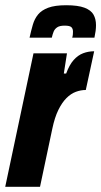

<svg xmlns="http://www.w3.org/2000/svg" viewBox="-39 -714 387 734"><path d="M-19 0 89 -510H217L205 -433H214Q226 -466 242.5 -484.5Q259 -503 279 -510.5Q299 -518 321 -518L289 -370Q270 -370 251 -363Q232 -356 215 -339Q198 -322 184 -293.5Q170 -265 161 -222L114 0ZM74 -570Q80 -597 86.5 -619.5Q93 -642 106.5 -658.5Q120 -675 145.5 -684.5Q171 -694 214 -694Q259 -694 284 -684.5Q309 -675 318.5 -658Q328 -641 328 -618Q328 -607 326.5 -595.5Q325 -584 322 -570H237Q239 -576 239.5 -582Q240 -588 240 -593Q240 -604 234 -610Q228 -616 208 -616Q189 -616 179.5 -609.5Q170 -603 166 -593Q162 -583 159 -570Z"/></svg>

Font: Saira ExtraCondensed Black
Style: Italic
Weight: 900
Width: 2
Italic angle: -12°
Designer: Hector Gatti with collaboration of the Omnibus-Type team
Foundry: Omnibus-Type
Version: Version 1.101